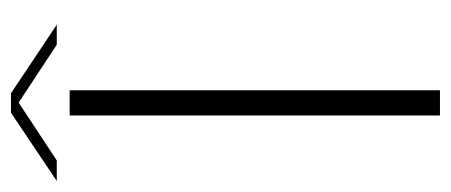

<svg xmlns="http://www.w3.org/2000/svg" viewBox="-269 -566 822 350"><g transform="rotate(-90 142.0 -391.0)"><path d="M106.5 0H152.5V-675H106.5ZM-13 -698.5H24.5L130 -768L235.5 -698.5H272L147 -782H111.5Z"/></g></svg>

Font: Anybody Expanded ExtraLight
Style: Regular
Weight: 250
Width: 7
Version: Version 1.113;gftools[0.9.25]